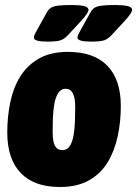

<svg xmlns="http://www.w3.org/2000/svg" viewBox="-20 -738 547 766"><path d="M219 8Q116 8 62.5 -48Q9 -104 9 -209Q9 -272 21 -330Q33 -388 61 -433Q89 -478 135.5 -504.5Q182 -531 251 -531Q355 -531 408.5 -475.5Q462 -420 462 -315Q462 -252 449.5 -194Q437 -136 409.5 -90.5Q382 -45 335 -18.5Q288 8 219 8ZM229 -139Q248 -139 258.5 -155.5Q269 -172 273.5 -198Q278 -224 279 -254.5Q280 -285 280 -312Q280 -384 242 -384Q223 -384 212 -366.5Q201 -349 196.5 -322Q192 -295 191 -265.5Q190 -236 190 -212Q190 -173 199.5 -156Q209 -139 229 -139ZM169 -572Q115 -572 115 -588Q115 -596 126 -615L166 -687Q173 -700 182.5 -706.5Q192 -713 211.5 -715.5Q231 -718 267 -718Q296 -718 314.5 -714Q333 -710 333 -698Q333 -687 304 -655L255 -602Q238 -583 222.5 -577.5Q207 -572 169 -572ZM343 -572Q289 -572 289 -588Q289 -596 300 -615L340 -687Q347 -700 356.5 -706.5Q366 -713 385.5 -715.5Q405 -718 441 -718Q470 -718 488.5 -714Q507 -710 507 -698Q507 -687 478 -655L429 -602Q412 -583 396.5 -577.5Q381 -572 343 -572Z"/></svg>

Font: Asap Condensed Condensed Black
Style: Italic
Weight: 900
Width: 3
Italic angle: -6°
Designer: Pablo Cosgaya
Foundry: Omnibus-Type
Version: Version 3.001; ttfautohint (v1.8.4.7-5d5b)